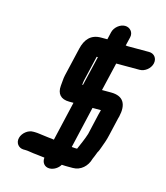

<svg xmlns="http://www.w3.org/2000/svg" viewBox="-126 -850 917 1062"><g transform="rotate(15 333.0 -319.0)"><path d="M392 -700 382 -657H346C288 -657 258 -622 245 -566L207 -403C202 -381 203 -363 200 -342C196 -296 218 -269 268 -269H292L240 -44C235 -45 231 -45 227 -46L207 -48C195 -49 179 -52 168 -53L153 -55C145 -56 137 -57 128 -57H119C89 -58 58 -32 51 -4C43 26 63 51 91 52H100C119 52 131 56 150 58L169 60C184 61 195 64 211 65C212 65 214 65 215 66C212 93 228 116 257 116C282 116 307 99 318 79H322C333 80 344 80 357 80H382C426 80 462 48 474 3C479 -9 487 -27 491 -39C497 -48 501 -60 505 -71C513 -93 523 -119 529 -147L551 -242C552 -246 553 -252 556 -261C573 -334 550 -378 478 -378H426L464 -540H598C628 -540 658 -564 665 -594C672 -624 653 -649 623 -649H506C500 -649 495 -649 492 -650H489L501 -700C508 -729 487 -754 458 -754C429 -754 399 -729 392 -700ZM316 -403 350 -548H357L317 -378H313C314 -387 314 -394 316 -403ZM377 -29C368 -29 361 -29 354 -30C351 -30 349 -30 346 -31L401 -269H449L448 -265C445 -255 443 -247 442 -242L415 -124C404 -89 390 -60 377 -29Z"/></g></svg>

Font: Electronic
Style: ExHvIt
Weight: 900
Version: Version 1.011